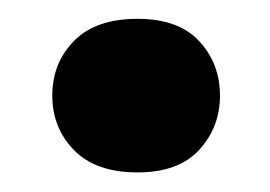

<svg xmlns="http://www.w3.org/2000/svg" viewBox="-20 -166 280 199"><path d="M34.2 -66.9Q34.2 -100.6 56.6 -123.5Q79.1 -146.5 122.6 -146.5Q165 -146.5 186.5 -123.3Q208 -100.1 208 -66.9Q208 -34.2 186.5 -10.7Q165 12.7 122.6 12.7Q79.1 12.7 56.6 -10.5Q34.2 -33.7 34.2 -66.9Z"/></svg>

Font: Coustard
Style: Regular
Weight: 400
Foundry: vernon adams
Version: Version 1.001